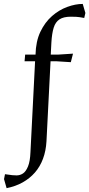

<svg xmlns="http://www.w3.org/2000/svg" viewBox="-81 -728 454 977"><path d="M-47.4 229.4 -60.5 183.5 -55.6 158.4Q-30.2 162.4 -18.3 163.4Q-6.5 164.5 3.5 164.5Q21 164.5 36 154.6Q50.9 144.7 61.6 118.7Q72.2 92.7 74 46L97.5 -416.1H44L47 -450H99.8Q101.3 -517.8 124.6 -566.5Q147.9 -615.1 183.8 -646.4Q219.7 -677.7 261.3 -692.8Q302.9 -708 340 -708L353.5 -662L347.6 -636.6Q322.3 -641.5 307.9 -642.3Q293.5 -643 279 -643Q242.4 -643 221.8 -629.5Q201.2 -616.1 192.2 -587.1Q183.2 -558.1 180.5 -512L177.3 -450H212.5L290.5 -455L279.4 -411.6L208 -416.1H176.2L155.5 -9Q152.7 40.2 137.7 80.1Q122.8 120 96.6 150Q70.4 180 34 200.3Q-2.4 220.6 -47.4 229.4Z"/></svg>

Font: Ancizar Serif Light
Style: Italic
Weight: 300
Italic angle: -4°
Designer: Cesar Puertas, Viviana Monsalve, Julian Moncada, Julian Prieto, Jose Castro, Felipe Aragon, Mariel Hernandez, Sara Alarc
Version: Version 8.100